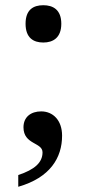

<svg xmlns="http://www.w3.org/2000/svg" viewBox="-20 -562 331 736"><path d="M146 -399C183 -399 215 -417 215 -471C215 -525 183 -542 146 -542C108 -542 78 -525 78 -471C78 -417 108 -399 146 -399ZM50 109V154C172 119 218 43 218 -42C218 -101 183 -135 138 -135C99 -135 70 -114 70 -74C70 -7 143 -17 143 22C143 61 113 88 50 109Z"/></svg>

Font: Noto Serif Myanmar Medium
Style: Regular
Weight: 500
Designer: Ben Mitchell and the Monotype Design Team
Foundry: Monotype Imaging Inc.
Version: Version 2.106